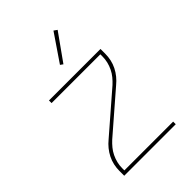

<svg xmlns="http://www.w3.org/2000/svg" viewBox="-219 -842 938 938"><g transform="rotate(-45 250.0 -373.0)"><path d="M72 0V-33Q72 -54 76.5 -74.5Q81 -95 90.5 -114Q100 -133 113.5 -149.5Q127 -166 143 -179L345 -354Q359 -367 371 -381.5Q383 -396 391.5 -413.5Q400 -431 404.5 -449.5Q409 -468 409 -488V-502H72V-520H428V-488Q428 -466 423.5 -445.5Q419 -425 409.5 -406Q400 -387 386.5 -370.5Q373 -354 357 -341L155 -166Q141 -153 129 -138.5Q117 -124 108.5 -106.5Q100 -89 95.5 -70.5Q91 -52 91 -33V-18H428V0ZM247 -595 233 -605 329 -746 346 -734Z"/></g></svg>

Font: Iosevka Term Curly Thin
Style: Regular
Weight: 100
Designer: Belleve Invis
Foundry: Belleve Invis
Version: Version 32.3.0